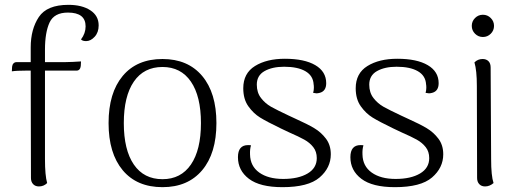

<svg xmlns="http://www.w3.org/2000/svg" viewBox="-20 -761 2148 794"><path d="M388 -656Q388 -627 371.5 -609Q355 -591 336 -591Q321 -591 315 -598Q334 -623 334 -652Q334 -709 261 -709Q204 -709 185 -668Q166 -627 166 -556V-504H246Q260 -504 280.5 -505Q301 -506 315 -507L314 -488Q313 -479 308.5 -474Q304 -469 297 -469H166V-103Q166 -35 175 -4Q161 10 141 10Q126 10 117 0.5Q108 -9 108 -25L107 -469H89Q48 -469 29 -466L30 -485Q31 -494 36 -499Q41 -504 48 -504H107V-565Q107 -640 140.5 -690.5Q174 -741 263 -741Q319 -741 353.5 -718.5Q388 -696 388 -656Z M429 -252Q429 -377 487.5 -447Q546 -517 652 -517Q757 -517 816 -447Q875 -377 875 -252Q875 -127 816 -57Q757 13 652 13Q546 13 487.5 -57Q429 -127 429 -252ZM811 -252Q811 -363 769.5 -423.5Q728 -484 652 -484Q575 -484 533.5 -423.5Q492 -363 492 -252Q492 -141 533.5 -80.5Q575 -20 652 -20Q728 -20 769.5 -80.5Q811 -141 811 -252Z M964 -111Q964 -161 1006 -161Q1014 -161 1018 -160Q1013 -144 1014 -122Q1015 -74 1052 -47.5Q1089 -21 1151 -21Q1214 -21 1252 -43.5Q1290 -66 1290 -107Q1290 -134 1275.5 -152.5Q1261 -171 1238.5 -183.5Q1216 -196 1177 -213L1141 -230Q1083 -258 1055.5 -275Q1028 -292 1007 -321.5Q986 -351 986 -396Q986 -458 1034.5 -488Q1083 -518 1158 -518Q1239 -518 1284 -491.5Q1329 -465 1329 -417Q1329 -384 1302 -377Q1294 -375 1289 -375Q1285 -375 1275 -377Q1278 -388 1278 -398Q1278 -408 1277 -412Q1275 -448 1243 -466.5Q1211 -485 1155 -485Q1106 -485 1074 -467Q1042 -449 1042 -411Q1042 -378 1059.5 -355.5Q1077 -333 1101 -319.5Q1125 -306 1174 -283L1202 -270Q1251 -248 1279.5 -231Q1308 -214 1328 -187.5Q1348 -161 1348 -123Q1348 -67 1301.5 -27Q1255 13 1148 13Q1055 13 1009.5 -21.5Q964 -56 964 -111Z M1429 -111Q1429 -161 1471 -161Q1479 -161 1483 -160Q1478 -144 1479 -122Q1480 -74 1517 -47.5Q1554 -21 1616 -21Q1679 -21 1717 -43.5Q1755 -66 1755 -107Q1755 -134 1740.5 -152.5Q1726 -171 1703.5 -183.5Q1681 -196 1642 -213L1606 -230Q1548 -258 1520.5 -275Q1493 -292 1472 -321.5Q1451 -351 1451 -396Q1451 -458 1499.5 -488Q1548 -518 1623 -518Q1704 -518 1749 -491.5Q1794 -465 1794 -417Q1794 -384 1767 -377Q1759 -375 1754 -375Q1750 -375 1740 -377Q1743 -388 1743 -398Q1743 -408 1742 -412Q1740 -448 1708 -466.5Q1676 -485 1620 -485Q1571 -485 1539 -467Q1507 -449 1507 -411Q1507 -378 1524.5 -355.5Q1542 -333 1566 -319.5Q1590 -306 1639 -283L1667 -270Q1716 -248 1744.5 -231Q1773 -214 1793 -187.5Q1813 -161 1813 -123Q1813 -67 1766.5 -27Q1720 13 1613 13Q1520 13 1474.5 -21.5Q1429 -56 1429 -111Z M1931 -654Q1931 -673 1944.5 -686.5Q1958 -700 1977 -700Q1996 -700 2009.5 -686.5Q2023 -673 2023 -654Q2023 -635 2009.5 -621.5Q1996 -608 1977 -608Q1958 -608 1944.5 -621.5Q1931 -635 1931 -654ZM2021 -4Q2005 10 1986 10Q1971 10 1962 0.5Q1953 -9 1953 -25L1952 -405Q1952 -470 1942 -503Q1956 -517 1976 -517Q1991 -517 2000 -508Q2009 -499 2009 -482L2011 -103Q2011 -34 2021 -4Z"/></svg>

Font: Arima Madurai Light
Style: Regular
Weight: 300
Designer: Joana Correia and Natanael Gama
Foundry: NDISCOVER
Version: Version 1.020